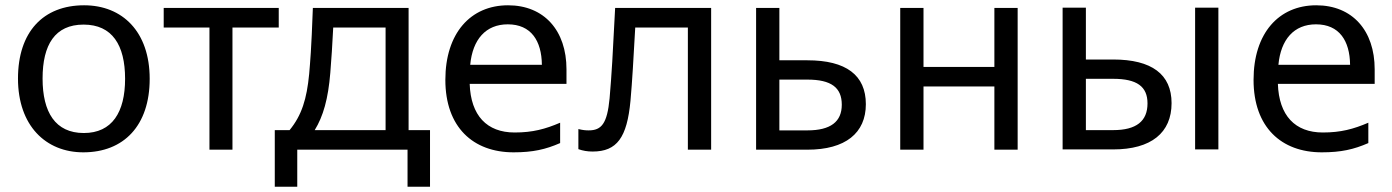

<svg xmlns="http://www.w3.org/2000/svg" viewBox="-20 -566 5263 726"><path d="M295 10C448 10 546 -91 546 -268C546 -446 443 -546 298 -546C144 -546 48 -446 48 -269C48 -91 153 10 295 10ZM297 -63C189 -63 141 -142 141 -269C141 -397 188 -473 296 -473C404 -473 453 -396 453 -268C453 -142 404 -63 297 -63Z M772 0H859V-462H1034V-536H599V-462H772Z M1019 140H1104V0H1521V140H1606V-74H1525V-536H1163C1157 -372 1153 -334 1149 -286C1140 -192 1121 -130 1075 -74H1019ZM1170 -74C1202 -126 1221 -192 1229 -291C1233 -340 1237 -400 1240 -462H1438V-74Z M1922 10C1995 10 2043 -1 2098 -25V-102C2042 -78 1994 -65 1926 -65C1821 -65 1760 -129 1756 -249H2122V-304C2122 -450 2038 -546 1901 -546C1759 -546 1664 -440 1664 -264C1664 -85 1769 10 1922 10ZM1758 -321C1767 -417 1817 -474 1900 -474C1988 -474 2028 -412 2029 -321Z M2221 7C2313 7 2351 -46 2364 -185C2371 -263 2375 -340 2382 -462H2581V0H2669V-536H2306C2297 -358 2293 -287 2285 -194C2276 -98 2254 -73 2206 -73C2194 -73 2184 -74 2167 -78V-2C2184 4 2201 7 2221 7Z M2839 0H3033C3177 0 3254 -63 3254 -172C3254 -282 3179 -338 3033 -338H2927V-536H2839ZM2927 -73V-265H3033C3123 -265 3163 -235 3163 -170C3163 -106 3121 -73 3033 -73Z M3384 0H3472V-239H3740V0H3828V-536H3740V-313H3472V-536H3384Z M3998 -1H4189C4333 -1 4410 -64 4410 -176C4410 -285 4335 -341 4189 -341H4086V-537H3998ZM4499 -1H4587V-537H4499ZM4086 -74V-268H4189C4279 -268 4319 -239 4319 -175C4319 -108 4277 -74 4189 -74Z M4978 10C5051 10 5099 -1 5154 -25V-102C5098 -78 5050 -65 4982 -65C4877 -65 4816 -129 4812 -249H5178V-304C5178 -450 5094 -546 4957 -546C4815 -546 4720 -440 4720 -264C4720 -85 4825 10 4978 10ZM4814 -321C4823 -417 4873 -474 4956 -474C5044 -474 5084 -412 5085 -321Z"/></svg>

Font: Noto Sans Math
Style: Regular
Weight: 400
Designer: Monotype Design Team, Delve Withrington, Jeff Kellem
Foundry: Monotype Imaging Inc., Delve Fonts LLC
Version: Version 3.000